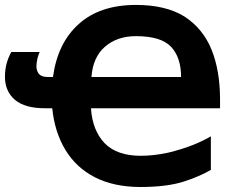

<svg xmlns="http://www.w3.org/2000/svg" viewBox="-20 -745 988 775"><path d="M528.8 -725.1Q649.9 -725.1 725.6 -677.7Q799.8 -628.9 834 -544.4Q868.2 -459.5 868.2 -342.8V-308.1H347.2Q353 -218.8 402.3 -167Q452.1 -116.2 547.9 -116.2Q601.6 -116.2 659.2 -128.9Q712.9 -141.6 760.7 -160.6Q803.7 -178.2 831.1 -194.8V-59.1Q785.6 -32.7 720.7 -11.7Q652.3 9.8 546.9 9.8Q440.4 9.8 363.3 -29.3Q286.6 -68.8 243.7 -140.6Q200.7 -211.4 190.9 -308.1H160.2Q81.1 -308.1 40.5 -341.8Q0 -376.5 0 -435.1Q0 -463.4 6.8 -489.3Q14.2 -515.1 25.9 -535.2H140.1Q138.2 -531.7 131.8 -511.7Q127 -491.2 127 -477.1Q127 -460 136.7 -447.3Q147 -434.1 173.8 -434.1H193.8Q212.4 -571.3 297.4 -647.5Q382.8 -725.1 528.8 -725.1ZM528.8 -599.1Q453.1 -599.1 403.8 -556.6Q355 -514.2 349.1 -434.1H710.9Q710.9 -512.7 670.9 -555.7Q630.4 -599.1 528.8 -599.1Z"/></svg>

Font: Droid Sans Thai
Style: Bold
Weight: 700
Designer: Steve Matteson
Foundry: Ascender Corporation
Version: Version 1.00